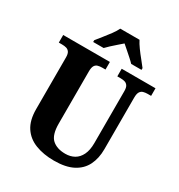

<svg xmlns="http://www.w3.org/2000/svg" viewBox="-215 -1073 1141 1225"><g transform="rotate(30 355.5 -460.5)"><path d="M365 10Q288 10 228.5 -13Q169 -36 136 -86Q103 -136 103 -218V-599Q103 -625 94.5 -637.5Q86 -650 72 -654Q58 -658 40 -658H16V-714H360V-658H336Q319 -658 304.5 -654Q290 -650 282 -636.5Q274 -623 274 -595V-210Q274 -127 309 -95.5Q344 -64 406 -64Q443 -64 471.5 -80Q500 -96 516.5 -130Q533 -164 533 -216V-599Q533 -625 524.5 -637.5Q516 -650 502.5 -654Q489 -658 471 -658H447V-714H696V-658H671Q654 -658 639.5 -654Q625 -650 616.5 -636.5Q608 -623 608 -595V-214Q608 -147 583 -96.5Q558 -46 504.5 -18Q451 10 365 10ZM204 -784Q219 -803 240 -829Q261 -855 281 -882Q301 -909 311 -931H453Q464 -909 483.5 -882Q503 -855 524.5 -829Q546 -803 560 -784V-771H484Q474 -782 455 -799Q436 -816 416 -833.5Q396 -851 382 -863Q367 -850 347.5 -833Q328 -816 310 -799.5Q292 -783 281 -771H204Z"/></g></svg>

Font: Noto Serif Khmer SemiCondensed ExtraBold
Style: Regular
Weight: 800
Width: 4
Designer: Danh Hong and the Monotype Design Team
Foundry: Monotype Imaging Inc.
Version: Version 2.004